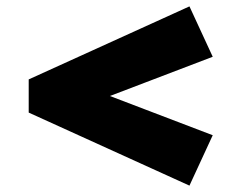

<svg xmlns="http://www.w3.org/2000/svg" viewBox="-20 -561 762 602"><path d="M574 21 70 -208V-312L574 -541L647 -383L212 -217V-303L647 -137Z"/></svg>

Font: Lexend Tera ExtraBold
Style: Regular
Weight: 800
Designer: Bonnie Shaver-Troup, Thomas Jockin
Foundry: Lexend
Version: Version 1.007